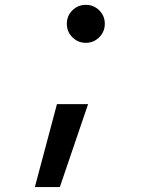

<svg xmlns="http://www.w3.org/2000/svg" viewBox="-20 -547 626 780"><path d="M328.6 -373Q296.4 -373 273.9 -395.8Q251.5 -418.5 251.5 -450.2Q251.5 -482.4 273.9 -504.9Q296.4 -527.3 328.6 -527.3Q360.8 -527.3 383.3 -504.9Q405.8 -482.4 405.8 -450.2Q405.8 -418.5 383.3 -395.8Q360.8 -373 328.6 -373ZM121.6 212.9 211.4 -124H337.9L223.1 212.9Z"/></svg>

Font: Cascadia Mono Medium
Style: Italic
Weight: 500
Italic angle: -10°
Monospace: yes
Designer: Aaron Bell
Foundry: Saja Typeworks
Version: Version 2407.024